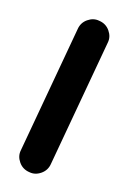

<svg xmlns="http://www.w3.org/2000/svg" viewBox="-50 -78 135 203"><path d="M32 -47Q35 -54 42 -56.5Q49 -59 55 -56Q62 -53 64.5 -46Q67 -39 64 -33Q49 -1 34 31Q19 63 4 95Q1 102 -6 104.5Q-13 107 -19 104Q-26 101 -28.5 94Q-31 87 -28 81Q-13 49 2 17Q17 -15 32 -47Q32 -47 32 -47Q32 -47 32 -47Z"/></svg>

Font: FRB American Cursive
Style: Italic
Weight: 400
Italic angle: -25°
Version: Version 2.0;Modular Font Editor K font №1